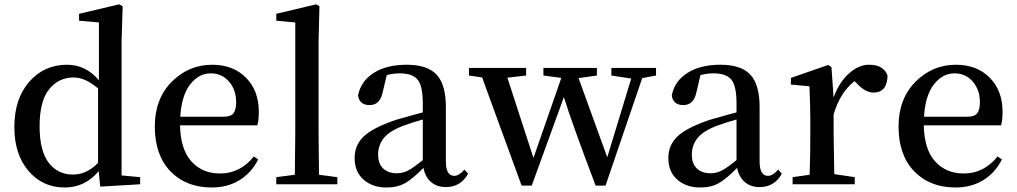

<svg xmlns="http://www.w3.org/2000/svg" viewBox="-20 -834 4605 869"><path d="M423.8 -96.7V-433.6Q366.2 -483.4 313.5 -483.4Q245.1 -483.4 202.1 -429.7Q159.2 -376 159.2 -262.7Q159.2 -151.4 200.2 -97.7Q241.2 -43.9 310.5 -43.9Q372.1 -43.9 423.8 -96.7ZM530.3 -40 614.3 -32.2V0L433.6 10.7L426.8 -59.6Q365.2 14.6 272.5 14.6Q172.9 14.6 108.9 -60.5Q44.9 -135.7 44.9 -258.8Q44.9 -386.7 112.3 -463.9Q179.7 -541 283.2 -541Q368.2 -541 427.7 -470.7V-732.4L337.9 -740.2V-771.5L519.5 -814.5L535.2 -805.7L530.3 -650.4Z M795.9 -305.7H992.2Q1024.4 -305.7 1036.6 -321.3Q1048.8 -336.9 1048.8 -371.1Q1048.8 -427.7 1016.6 -464.8Q984.4 -502 933.6 -502Q879.9 -502 840.8 -452.1Q801.8 -402.3 795.9 -305.7ZM1144.5 -266.6H794.9Q796.9 -158.2 846.2 -103.5Q895.5 -48.8 975.6 -48.8Q1067.4 -48.8 1128.9 -126L1148.4 -112.3Q1118.2 -51.8 1064 -18.6Q1009.8 14.6 938.5 14.6Q822.3 14.6 751.5 -58.6Q680.7 -131.8 680.7 -261.7Q680.7 -386.7 757.3 -463.9Q834 -541 940.4 -541Q1035.2 -541 1093.3 -482.4Q1151.4 -423.8 1151.4 -328.1Q1151.4 -288.1 1144.5 -266.6Z M1423.8 -43 1506.8 -32.2V0H1230.5V-32.2L1314.5 -43Q1316.4 -166 1316.4 -232.4V-732.4L1230.5 -740.2V-771.5L1411.1 -814.5L1425.8 -805.7L1421.9 -649.4V-232.4Q1421.9 -166 1423.8 -43Z M1893.6 -109.4V-293Q1849.6 -281.2 1801.8 -263.7Q1740.2 -239.3 1715.8 -207.5Q1691.4 -175.8 1691.4 -134.8Q1691.4 -92.8 1714.4 -71.3Q1737.3 -49.8 1776.4 -49.8Q1802.7 -49.8 1826.7 -62Q1850.6 -74.2 1893.6 -109.4ZM2082 -66.4 2098.6 -47.9Q2065.4 12.7 1998 12.7Q1957 12.7 1930.7 -10.3Q1904.3 -33.2 1896.5 -74.2Q1848.6 -25.4 1814 -5.4Q1779.3 14.6 1729.5 14.6Q1666 14.6 1625.5 -21Q1585 -56.6 1585 -119.1Q1585 -176.8 1626 -216.3Q1667 -255.9 1773.4 -292Q1873 -320.3 1893.6 -325.2V-366.2Q1893.6 -445.3 1870.1 -473.6Q1846.7 -502 1789.1 -502Q1760.7 -502 1730.5 -494.1L1712.9 -419.9Q1701.2 -358.4 1653.3 -358.4Q1606.4 -358.4 1600.6 -402.3Q1613.3 -466.8 1671.4 -503.9Q1729.5 -541 1821.3 -541Q1914.1 -541 1956.1 -496.1Q1998 -451.2 1998 -349.6V-103.5Q1998 -38.1 2036.1 -38.1Q2057.6 -38.1 2082 -66.4Z M2949.2 -526.4V-492.2L2886.7 -480.5L2720.7 5.9H2675.8Q2565.4 -285.2 2532.2 -394.5L2386.7 5.9H2340.8L2162.1 -483.4L2102.5 -492.2V-526.4H2361.3V-492.2L2276.4 -482.4L2394.5 -119.1L2520.5 -481.4L2439.5 -492.2V-526.4H2681.6V-492.2L2598.6 -480.5L2728.5 -122.1L2836.9 -478.5L2747.1 -492.2V-526.4Z M3313.5 -109.4V-293Q3269.5 -281.2 3221.7 -263.7Q3160.2 -239.3 3135.7 -207.5Q3111.3 -175.8 3111.3 -134.8Q3111.3 -92.8 3134.3 -71.3Q3157.2 -49.8 3196.3 -49.8Q3222.7 -49.8 3246.6 -62Q3270.5 -74.2 3313.5 -109.4ZM3502 -66.4 3518.6 -47.9Q3485.4 12.7 3418 12.7Q3377 12.7 3350.6 -10.3Q3324.2 -33.2 3316.4 -74.2Q3268.6 -25.4 3233.9 -5.4Q3199.2 14.6 3149.4 14.6Q3085.9 14.6 3045.4 -21Q3004.9 -56.6 3004.9 -119.1Q3004.9 -176.8 3045.9 -216.3Q3086.9 -255.9 3193.4 -292Q3293 -320.3 3313.5 -325.2V-366.2Q3313.5 -445.3 3290 -473.6Q3266.6 -502 3209 -502Q3180.7 -502 3150.4 -494.1L3132.8 -419.9Q3121.1 -358.4 3073.2 -358.4Q3026.4 -358.4 3020.5 -402.3Q3033.2 -466.8 3091.3 -503.9Q3149.4 -541 3241.2 -541Q3334 -541 3376 -496.1Q3418 -451.2 3418 -349.6V-103.5Q3418 -38.1 3456.1 -38.1Q3477.5 -38.1 3502 -66.4Z M3743.2 -530.3 3752.9 -392.6Q3777.3 -460.9 3821.8 -501Q3866.2 -541 3913.1 -541Q3980.5 -541 3997.1 -491.2Q3995.1 -415 3933.6 -415Q3897.5 -415 3860.4 -454.1L3847.7 -466.8Q3783.2 -417 3752.9 -316.4V-232.4Q3752.9 -212.9 3755.9 -45.9L3848.6 -32.2V0H3567.4V-32.2L3644.5 -43Q3647.5 -127.9 3647.5 -232.4V-295.9Q3647.5 -351.6 3643.6 -443.4L3559.6 -451.2V-481.4L3728.5 -540Z M4162.1 -305.7H4358.4Q4390.6 -305.7 4402.8 -321.3Q4415 -336.9 4415 -371.1Q4415 -427.7 4382.8 -464.8Q4350.6 -502 4299.8 -502Q4246.1 -502 4207 -452.1Q4168 -402.3 4162.1 -305.7ZM4510.7 -266.6H4161.1Q4163.1 -158.2 4212.4 -103.5Q4261.7 -48.8 4341.8 -48.8Q4433.6 -48.8 4495.1 -126L4514.6 -112.3Q4484.4 -51.8 4430.2 -18.6Q4376 14.6 4304.7 14.6Q4188.5 14.6 4117.7 -58.6Q4046.9 -131.8 4046.9 -261.7Q4046.9 -386.7 4123.5 -463.9Q4200.2 -541 4306.6 -541Q4401.4 -541 4459.5 -482.4Q4517.6 -423.8 4517.6 -328.1Q4517.6 -288.1 4510.7 -266.6Z"/></svg>

Font: Bpmf Zihi Serif SemiBold
Style: SemiBold
Weight: 600
Foundry: But Ko
Version: Version 1.320